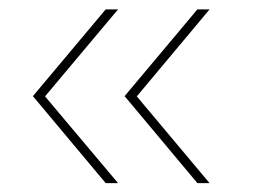

<svg xmlns="http://www.w3.org/2000/svg" viewBox="-20 -451 564 416"><path d="M235.8 -54.2H209L51.3 -242.7L209 -430.7H235.8L77.6 -242.2ZM434.1 -54.2H407.7L250 -242.7L407.7 -430.7H434.1L276.4 -242.2Z"/></svg>

Font: Kumbh Sans Thin
Style: Regular
Weight: 250
Version: Version 1.004